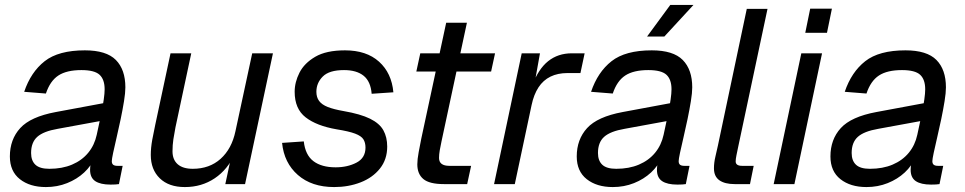

<svg xmlns="http://www.w3.org/2000/svg" viewBox="-20 -746 3909 778"><path d="M405 -259 214 -224Q156 -214 131 -191.5Q106 -169 106 -126Q106 -95 123.5 -78.5Q141 -62 180 -62Q232 -62 272 -79Q312 -96 337.5 -127Q363 -158 372 -200Q375 -215 380.5 -239.5Q386 -264 391.5 -291.5Q397 -319 400.5 -343.5Q404 -368 404 -384Q404 -424 383.5 -443Q363 -462 310 -462Q250 -462 216.5 -440Q183 -418 166 -367L78 -374Q105 -454 161 -498Q217 -542 324 -542Q411 -542 449.5 -503Q488 -464 488 -392Q488 -370 482.5 -336Q477 -302 469 -263.5Q461 -225 452.5 -189Q444 -153 438.5 -127Q433 -101 433 -93Q433 -83 438.5 -78.5Q444 -74 456 -74H477L462 0Q457 1 447.5 1.5Q438 2 428 2Q387 2 366 -12Q345 -26 345 -58Q345 -69 347.5 -82Q350 -95 354 -110L364 -108Q350 -74 321 -47Q292 -20 252 -4Q212 12 166 12Q101 12 60.5 -20Q20 -52 20 -112Q20 -181 62 -227Q104 -273 206 -292L421 -332Z M729 12Q664 12 627.5 -23.5Q591 -59 591 -118Q591 -147 597 -180Q603 -213 609 -240L671 -530H755L691 -230Q686 -205 682.5 -181.5Q679 -158 679 -133Q679 -99 700 -80.5Q721 -62 761 -62Q829 -62 874 -102.5Q919 -143 934 -214L1002 -530H1086L973 0H893L921 -131L932 -124Q903 -59 850 -23.5Q797 12 729 12Z M1334 12Q1243 12 1187 -37Q1131 -86 1123 -167L1211 -173Q1217 -118 1250 -93Q1283 -68 1340 -68Q1388 -68 1424.5 -87Q1461 -106 1461 -148Q1461 -168 1452.5 -181.5Q1444 -195 1419 -204.5Q1394 -214 1344 -222Q1263 -236 1218.5 -270.5Q1174 -305 1174 -374Q1174 -413 1193.5 -451.5Q1213 -490 1257.5 -516Q1302 -542 1378 -542Q1465 -542 1516 -496Q1567 -450 1574 -372L1486 -366Q1482 -416 1453.5 -439Q1425 -462 1374 -462Q1314 -462 1288 -436Q1262 -410 1262 -374Q1262 -352 1273 -337Q1284 -322 1308 -312.5Q1332 -303 1372 -296Q1441 -284 1479.5 -265Q1518 -246 1533.5 -218Q1549 -190 1549 -152Q1549 -100 1519.5 -63Q1490 -26 1441 -7Q1392 12 1334 12Z M1779 0Q1720 0 1695.5 -20.5Q1671 -41 1671 -80Q1671 -100 1676.5 -129.5Q1682 -159 1687 -184L1788 -654H1872L1769 -173Q1765 -155 1762 -137.5Q1759 -120 1759 -106Q1759 -90 1769.5 -82Q1780 -74 1801 -74H1889L1873 0ZM1667 -456 1683 -530H1986L1970 -456Z M1982 0 2094 -530H2168L2144 -396L2136 -398Q2161 -466 2201 -498Q2241 -530 2297 -530H2349L2332 -450H2280Q2240 -450 2210.5 -435.5Q2181 -421 2162 -392Q2143 -363 2134 -320L2066 0Z M2702 -259 2511 -224Q2453 -214 2428 -191.5Q2403 -169 2403 -126Q2403 -95 2420.5 -78.5Q2438 -62 2477 -62Q2529 -62 2569 -79Q2609 -96 2634.5 -127Q2660 -158 2669 -200Q2672 -215 2677.5 -239.5Q2683 -264 2688.5 -291.5Q2694 -319 2697.5 -343.5Q2701 -368 2701 -384Q2701 -424 2680.5 -443Q2660 -462 2607 -462Q2547 -462 2513.5 -440Q2480 -418 2463 -367L2375 -374Q2402 -454 2458 -498Q2514 -542 2621 -542Q2708 -542 2746.5 -503Q2785 -464 2785 -392Q2785 -370 2779.5 -336Q2774 -302 2766 -263.5Q2758 -225 2749.5 -189Q2741 -153 2735.5 -127Q2730 -101 2730 -93Q2730 -83 2735.5 -78.5Q2741 -74 2753 -74H2774L2759 0Q2754 1 2744.5 1.5Q2735 2 2725 2Q2684 2 2663 -12Q2642 -26 2642 -58Q2642 -69 2644.5 -82Q2647 -95 2651 -110L2661 -108Q2647 -74 2618 -47Q2589 -20 2549 -4Q2509 12 2463 12Q2398 12 2357.5 -20Q2317 -52 2317 -112Q2317 -181 2359 -227Q2401 -273 2503 -292L2718 -332ZM2602 -598 2696 -726H2790L2672 -598Z M2957 0Q2917 0 2895 -15.5Q2873 -31 2873 -64Q2873 -87 2879 -112Q2885 -137 2889 -156L3006 -710H3090L2971 -150Q2967 -131 2964 -116Q2961 -101 2961 -92Q2961 -83 2967.5 -78.5Q2974 -74 2987 -74H3034L3019 0Z M3115 0 3227 -530H3311L3199 0ZM3243 -613 3263 -711H3351L3331 -613Z M3730 -259 3539 -224Q3481 -214 3456 -191.5Q3431 -169 3431 -126Q3431 -95 3448.5 -78.5Q3466 -62 3505 -62Q3557 -62 3597 -79Q3637 -96 3662.5 -127Q3688 -158 3697 -200Q3700 -215 3705.5 -239.5Q3711 -264 3716.5 -291.5Q3722 -319 3725.5 -343.5Q3729 -368 3729 -384Q3729 -424 3708.5 -443Q3688 -462 3635 -462Q3575 -462 3541.5 -440Q3508 -418 3491 -367L3403 -374Q3430 -454 3486 -498Q3542 -542 3649 -542Q3736 -542 3774.5 -503Q3813 -464 3813 -392Q3813 -370 3807.5 -336Q3802 -302 3794 -263.5Q3786 -225 3777.5 -189Q3769 -153 3763.5 -127Q3758 -101 3758 -93Q3758 -83 3763.5 -78.5Q3769 -74 3781 -74H3802L3787 0Q3782 1 3772.5 1.5Q3763 2 3753 2Q3712 2 3691 -12Q3670 -26 3670 -58Q3670 -69 3672.5 -82Q3675 -95 3679 -110L3689 -108Q3675 -74 3646 -47Q3617 -20 3577 -4Q3537 12 3491 12Q3426 12 3385.5 -20Q3345 -52 3345 -112Q3345 -181 3387 -227Q3429 -273 3531 -292L3746 -332Z"/></svg>

Font: Geist
Style: Italic
Weight: 400
Italic angle: -12°
Designer: Basement.studio, Andrés Briganti, Mateo Zaragoza
Foundry: Basement.studio, Vercel, Andrés Briganti, Guido Ferreyra, Mateo Zaragoza
Version: Version 1.500